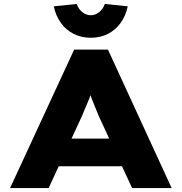

<svg xmlns="http://www.w3.org/2000/svg" viewBox="-20 -951 919 971"><path d="M31 0 355 -700H526L848 0H648L480 -363Q470 -388 461 -409.5Q452 -431 444.5 -450.5Q437 -470 430.5 -490Q424 -510 419 -531L457 -532Q451 -510 444.5 -489.5Q438 -469 430 -449Q422 -429 413 -408.5Q404 -388 394 -363L226 0ZM185 -110 246 -250H632L669 -110ZM439 -760Q392 -760 353 -779.5Q314 -799 288 -835Q262 -871 252 -919L368 -931Q377 -905 396.5 -889.5Q416 -874 439 -874Q462 -874 481.5 -889.5Q501 -905 510 -931L626 -919Q616 -871 590 -835Q564 -799 525.5 -779.5Q487 -760 439 -760Z"/></svg>

Font: Lexend Mega ExtraBold
Style: Regular
Weight: 800
Designer: Bonnie Shaver-Troup, Thomas Jockin
Foundry: Lexend
Version: Version 1.007